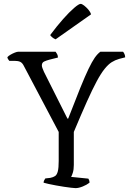

<svg xmlns="http://www.w3.org/2000/svg" viewBox="-20 -971 672 991"><path d="M370 0Q363 0 347 -2Q331 -4 310 -7Q289 -10 268.5 -14Q248 -18 231 -21.5Q214 -25 205 -28Q205 -35 208.5 -41Q212 -47 214 -50L240 -53Q255 -56 264.5 -62.5Q274 -69 278.5 -87Q283 -105 283 -140V-290L104 -629Q96 -646 85 -651.5Q74 -657 55 -657H28Q26 -660 22.5 -664.5Q19 -669 18 -676Q23 -682 34 -688.5Q45 -695 56.5 -699.5Q68 -704 74 -704H267Q271 -699 275 -691.5Q279 -684 279 -674L235 -663Q220 -659 208 -653.5Q196 -648 196 -633Q196 -628 199 -619.5Q202 -611 207 -600L328 -359H332Q369 -455 394 -516.5Q419 -578 437 -615.5Q455 -653 469 -673Q483 -693 498 -704H615Q619 -700 622.5 -692Q626 -684 626 -675L595 -667Q574 -661 556.5 -650Q539 -639 520 -615.5Q501 -592 479 -551Q457 -510 428.5 -446.5Q400 -383 361 -290V-120Q361 -96 356 -80Q351 -64 347 -58L436 -49Q438 -45 440 -41Q442 -37 442 -28Q428 -17 407 -8.5Q386 0 370 0ZM267 -768Q257 -772 249.5 -778.5Q242 -785 239 -790Q274 -837 306 -873Q338 -909 362.5 -930Q387 -951 396 -951Q403 -951 414 -942.5Q425 -934 435.5 -922Q446 -910 450 -897Z"/></svg>

Font: Texturina Medium 12pt ExtraLight
Style: Regular
Weight: 250
Version: Version 1.002